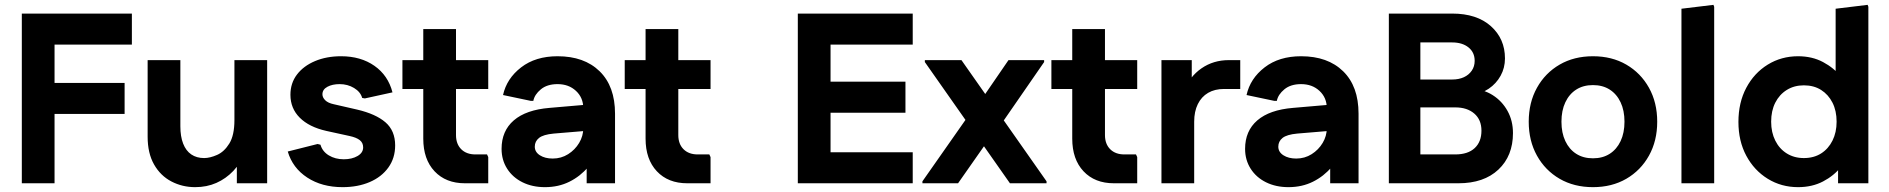

<svg xmlns="http://www.w3.org/2000/svg" viewBox="-20 -756 7792 792"><path d="M70 0V-700H205V0ZM139 -286V-414H494V-286ZM139 -572V-700H524V-572Z M1082 -508V0H957V-121L990 -128Q973 -83 942.5 -51Q912 -19 872.5 -1.5Q833 16 785 16Q732 16 687 -7.5Q642 -31 615.5 -77.5Q589 -124 589 -192V-508H724V-235Q724 -193 735.5 -163.5Q747 -134 769 -119Q791 -104 822 -104Q846 -104 875.5 -117Q905 -130 926 -164Q947 -198 947 -261V-508Z M1393 16Q1308 16 1247.5 -23.5Q1187 -63 1167 -131L1290 -162L1302 -159Q1310 -131 1336.5 -115Q1363 -99 1398 -99Q1432 -99 1455 -112.5Q1478 -126 1478 -148Q1478 -167 1464 -178Q1450 -189 1422 -195L1326 -216Q1255 -232 1216.5 -270.5Q1178 -309 1178 -365Q1178 -413 1205 -448.5Q1232 -484 1279.5 -504Q1327 -524 1387 -524Q1468 -524 1524.5 -484.5Q1581 -445 1599 -375L1485 -350L1474 -352Q1467 -377 1440.5 -393Q1414 -409 1381 -409Q1351 -409 1330.5 -398Q1310 -387 1310 -367Q1310 -354 1321.5 -342.5Q1333 -331 1357 -326L1453 -304Q1530 -286 1570 -251.5Q1610 -217 1610 -156Q1610 -104 1582 -65Q1554 -26 1505 -5Q1456 16 1393 16Z M1898 0Q1819 0 1772.5 -49.5Q1726 -99 1726 -184V-636H1861V-199Q1861 -162 1882.5 -140.5Q1904 -119 1941 -119H1989L1994 -108V0ZM1640 -389V-508H1994V-389Z M2228 16Q2176 16 2135.5 -4Q2095 -24 2072 -60Q2049 -96 2049 -142Q2049 -216 2099.5 -259.5Q2150 -303 2247 -311L2444 -328V-220L2264 -205Q2221 -201 2203.5 -187Q2186 -173 2186 -151Q2186 -129 2207 -115.5Q2228 -102 2260 -102Q2295 -102 2323.5 -120Q2352 -138 2369 -166.5Q2386 -195 2386 -227V-310Q2386 -353 2356 -381Q2326 -409 2280 -409Q2237 -409 2211 -387.5Q2185 -366 2180 -340H2169L2055 -364Q2070 -432 2129.5 -478Q2189 -524 2280 -524Q2390 -524 2453.5 -462Q2517 -400 2517 -287V0H2400V-148H2449Q2437 -104 2405.5 -66.5Q2374 -29 2329 -6.5Q2284 16 2228 16Z M2815 0Q2736 0 2689.5 -49.5Q2643 -99 2643 -184V-636H2778V-199Q2778 -162 2799.5 -140.5Q2821 -119 2858 -119H2906L2911 -108V0ZM2557 -389V-508H2911V-389Z M3271 0V-700H3406V0ZM3340 0V-128H3745V0ZM3340 -291V-419H3715V-291ZM3340 -572V-700H3745V-572Z M4146 0 3795 -500V-508H3946L4297 -8V0ZM3785 0V-8L3998 -312L4077 -207L3932 0ZM4081 -202 4002 -307 4140 -508H4287V-500Z M4575 0Q4496 0 4449.5 -49.5Q4403 -99 4403 -184V-636H4538V-199Q4538 -162 4559.5 -140.5Q4581 -119 4618 -119H4666L4671 -108V0ZM4317 -389V-508H4671V-389Z M4771 0V-508H4896V-387L4863 -380Q4887 -440 4936 -474Q4985 -508 5049 -508H5096V-389H5029Q4991 -389 4963.5 -373Q4936 -357 4921 -326.5Q4906 -296 4906 -254V0Z M5295 16Q5243 16 5202.5 -4Q5162 -24 5139 -60Q5116 -96 5116 -142Q5116 -216 5166.5 -259.5Q5217 -303 5314 -311L5511 -328V-220L5331 -205Q5288 -201 5270.5 -187Q5253 -173 5253 -151Q5253 -129 5274 -115.5Q5295 -102 5327 -102Q5362 -102 5390.5 -120Q5419 -138 5436 -166.5Q5453 -195 5453 -227V-310Q5453 -353 5423 -381Q5393 -409 5347 -409Q5304 -409 5278 -387.5Q5252 -366 5247 -340H5236L5122 -364Q5137 -432 5196.5 -478Q5256 -524 5347 -524Q5457 -524 5520.5 -462Q5584 -400 5584 -287V0H5467V-148H5516Q5504 -104 5472.5 -66.5Q5441 -29 5396 -6.5Q5351 16 5295 16Z M5775 0V-119H5983Q6035 -119 6063 -145Q6091 -171 6091 -217Q6091 -262 6061.5 -287.5Q6032 -313 5983 -313H5775V-428H5970Q5998 -428 6018.5 -437.5Q6039 -447 6051 -464.5Q6063 -482 6063 -505Q6063 -540 6037.5 -560.5Q6012 -581 5970 -581H5775V-700H5970Q6072 -700 6130 -648Q6188 -596 6188 -515Q6188 -476 6170 -443.5Q6152 -411 6121 -390Q6090 -369 6052 -365V-389Q6099 -388 6137.5 -363.5Q6176 -339 6198.5 -298.5Q6221 -258 6221 -207Q6221 -113 6161 -56.5Q6101 0 5996 0ZM5709 0V-700H5839V0Z M6551 16Q6473 16 6413.5 -18.5Q6354 -53 6320 -114Q6286 -175 6286 -254Q6286 -333 6320 -394Q6354 -455 6413.5 -489.5Q6473 -524 6551 -524Q6629 -524 6688.5 -489.5Q6748 -455 6782 -394Q6816 -333 6816 -254Q6816 -175 6782 -114Q6748 -53 6688.5 -18.5Q6629 16 6551 16ZM6551 -103Q6591 -103 6620 -121.5Q6649 -140 6665 -174Q6681 -208 6681 -254Q6681 -300 6665 -334Q6649 -368 6620 -386.5Q6591 -405 6551 -405Q6511 -405 6482 -386.5Q6453 -368 6437 -334Q6421 -300 6421 -254Q6421 -208 6437 -174Q6453 -140 6482 -121.5Q6511 -103 6551 -103Z M6916 0V-720L7048 -736L7051 -728V0Z M7397 16Q7328 16 7272 -18.5Q7216 -53 7183.5 -113.5Q7151 -174 7151 -253Q7151 -333 7183.5 -394Q7216 -455 7272 -489.5Q7328 -524 7397 -524Q7455 -524 7500 -500Q7545 -476 7574 -439.5Q7603 -403 7613 -363V-143Q7603 -104 7574 -67.5Q7545 -31 7500 -7.5Q7455 16 7397 16ZM7421 -104Q7462 -104 7492 -123Q7522 -142 7539 -176Q7556 -210 7556 -254Q7556 -299 7539 -332.5Q7522 -366 7492 -385Q7462 -404 7421 -404Q7381 -404 7350.5 -385Q7320 -366 7303 -332.5Q7286 -299 7286 -254Q7286 -210 7303 -176Q7320 -142 7350.5 -123Q7381 -104 7421 -104ZM7562 0V-141L7592 -254L7552 -367V-720L7684 -736L7687 -728V0Z"/></svg>

Font: Fustat ExtraBold
Style: Regular
Weight: 800
Designer: Mohamed Gaber, Khaled Hosny, Laura Garcia Mut
Foundry: Kief Type Foundry, Alif Type Foundry, Hard Type Foundry
Version: Version 1.007